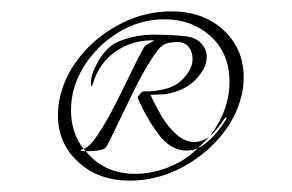

<svg xmlns="http://www.w3.org/2000/svg" viewBox="-20 -736 514 338"><path d="M209 -418Q153 -418 117.5 -451Q82 -484 82 -533Q82 -551 86 -567Q96 -608 125.5 -642Q155 -676 196 -696Q237 -716 281 -716Q338 -716 373.5 -683Q409 -650 409 -600Q409 -582 405 -567Q395 -526 365 -492Q335 -458 294 -438Q253 -418 209 -418ZM128 -470H131Q130 -471 129 -472Q128 -473 127 -474Q137 -476 152 -498.5Q167 -521 182.5 -551.5Q198 -582 211.5 -610Q225 -638 232 -650Q234 -655 240.5 -658.5Q247 -662 252 -665Q214 -666 184.5 -646Q155 -626 144 -590Q143 -587 142 -585.5Q141 -584 141 -584Q140 -584 140 -589Q140 -598 143 -607Q160 -651 189 -663Q218 -675 252 -675Q263 -675 275 -674.5Q287 -674 298 -673Q322 -672 333 -661Q344 -650 344 -636Q344 -616 324 -595.5Q304 -575 269 -570L245 -569Q253 -551 264.5 -531.5Q276 -512 291 -499Q306 -486 322 -486Q336 -486 349 -496Q340 -486 328 -475Q339 -480 351.5 -492Q364 -504 377 -524Q380 -529 378 -529Q376 -529 373 -524Q367 -515 361 -508Q355 -501 349 -496Q384 -541 384 -592Q384 -642 351 -672Q318 -702 270 -702Q226 -702 188.5 -679Q151 -656 128 -619.5Q105 -583 105 -542Q105 -502 127 -474Q123 -473 122 -471.5Q121 -470 128 -470ZM218 -430Q247 -430 276.5 -441.5Q306 -453 328 -475Q319 -471 308 -471Q280 -471 258 -501Q236 -531 222 -565Q222 -565 226 -570Q230 -575 232 -575Q279 -575 299 -594Q319 -613 319 -632Q319 -645 312 -653.5Q305 -662 293 -662Q275 -662 267 -656.5Q259 -651 250 -637Q231 -608 215 -575Q199 -542 182 -507Q172 -486 168 -479Q164 -472 151 -471Q145 -470 139.5 -470Q134 -470 131 -470Q163 -430 218 -430Z"/></svg>

Font: MonteCarlo
Style: Regular
Weight: 400
Designer: Robert E. Leuschke
Foundry: Robert E. Leuschke
Version: Version 1.010; ttfautohint (v1.8.3)